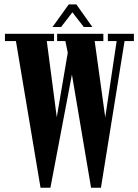

<svg xmlns="http://www.w3.org/2000/svg" viewBox="-20 -854 630 874"><path d="M164.5 0.5 52.5 -667H2.5V-700H226V-667H193L242.5 -289.5L226 -247.5L291 -629L301.5 -551.5L277.5 -667H240V-700H450.5V-667H411L462 -298.5L449.5 -256L511 -667H471V-700H589.5V-667H547L439.5 0.5H394.5L302 -546.5L319.5 -578.5L209.5 0.5ZM219 -731 293 -834H327.5L400.5 -731H361.5L309.5 -798L258 -731Z"/></svg>

Font: Imbue 24pt
Style: Bold
Weight: 700
Designer: Tyler Finck
Foundry: Etcetera Type Company
Version: Version 1.102